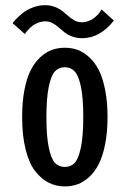

<svg xmlns="http://www.w3.org/2000/svg" viewBox="-20 -692 490 724"><path d="M290 -548Q269 -548 251.8 -554.5Q234.5 -561 222.8 -570.5Q211 -580 200.5 -589.2Q190 -598.5 177.8 -605Q165.5 -611.5 151.5 -611.5Q137.5 -611.5 124.2 -606.5Q111 -601.5 102.2 -594.5Q93.5 -587.5 87 -580.5Q80.5 -573.5 77 -568.5L74 -563.5L27.5 -604.5Q30 -608.5 38.8 -618Q47.5 -627.5 62.8 -640.5Q78 -653.5 101.5 -663Q125 -672.5 149.5 -672.5Q170 -672.5 187.2 -665.8Q204.5 -659 216.2 -649.5Q228 -640 238.5 -630.8Q249 -621.5 261.2 -614.8Q273.5 -608 287.5 -608Q301.5 -608 314.5 -613Q327.5 -618 336 -625Q344.5 -632 350.8 -639.2Q357 -646.5 360 -651.5L363 -656.5L409.5 -614.5Q357 -548 290 -548ZM224.5 11Q192 11 164.2 -2.8Q136.5 -16.5 113.2 -45.8Q90 -75 76.8 -127.5Q63.5 -180 63.5 -251Q63.5 -308 72.2 -353.2Q81 -398.5 96 -427.8Q111 -457 132 -476.2Q153 -495.5 175.8 -503.8Q198.5 -512 224.5 -512Q250 -512 272.8 -503.8Q295.5 -495.5 316.5 -476.2Q337.5 -457 352.5 -427.8Q367.5 -398.5 376.5 -353.2Q385.5 -308 385.5 -251Q385.5 -193.5 376.5 -148.2Q367.5 -103 352.5 -73.5Q337.5 -44 316.5 -24.8Q295.5 -5.5 272.8 2.8Q250 11 224.5 11ZM294 -251Q294 -323 285 -365.5Q276 -408 261.2 -423.2Q246.5 -438.5 224.5 -438.5Q202 -438.5 187.5 -423.2Q173 -408 164 -365.5Q155 -323 155 -251Q155 -178 164 -135.2Q173 -92.5 187.5 -77.5Q202 -62.5 224.5 -62.5Q247 -62.5 261.2 -77.2Q275.5 -92 284.8 -135Q294 -178 294 -251Z"/></svg>

Font: League Mono Condensed
Style: Regular
Weight: 400
Width: 1
Designer: Tyler Finck
Foundry: The League of Moveable Type / Tyler Finck
Version: Version 2.210